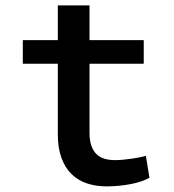

<svg xmlns="http://www.w3.org/2000/svg" viewBox="-20 -676 640 707"><path d="M309.6 -656.2V-528.3H509.3V-441.4H309.6V-188Q309.6 -158.2 316.7 -138.7Q323.7 -119.1 336.4 -107.4Q349.1 -95.7 366.2 -91.1Q383.3 -86.4 403.8 -86.4Q418.9 -86.4 435.3 -88.1Q451.7 -89.8 467 -92Q482.4 -94.2 495.4 -96.9Q508.3 -99.6 517.1 -102.1L530.3 -21.5Q517.6 -14.2 499.8 -8.1Q481.9 -2 460.9 2Q439.9 5.9 417.2 8.1Q394.5 10.3 372.6 10.3Q333 10.3 300 -0.7Q267.1 -11.7 243.4 -34.9Q219.7 -58.1 206.3 -94.5Q192.9 -130.9 192.9 -181.6V-441.4H64V-528.3H192.9V-656.2Z"/></svg>

Font: TypoPRO Roboto Mono
Style: Regular
Weight: 500
Designer: Google
Version: Version 2.000986; 2015; ttfautohint (v1.3)